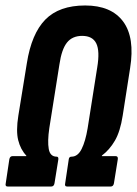

<svg xmlns="http://www.w3.org/2000/svg" viewBox="-25 -681 500 701"><path d="M3 0Q-7 0 -4 -12L9 -99Q11 -111 21 -111H71V-113Q50 -135 41.5 -169Q33 -203 42 -259L73 -450Q90 -558 140.5 -609.5Q191 -661 286 -661Q381 -661 424.5 -602.5Q468 -544 450 -432L423 -259Q414 -201 394.5 -167.5Q375 -134 347 -113V-111H397Q407 -111 405 -99L391 -12Q389 0 379 0H220Q210 0 213 -12L226 -99Q227 -109 236 -109Q259 -109 273 -137Q287 -165 295 -213L330 -435Q340 -495 326.5 -522.5Q313 -550 275 -550Q239 -550 219.5 -525.5Q200 -501 192 -446L155 -213Q148 -165 153 -137Q158 -109 182 -109Q189 -109 188 -99L174 -12Q172 0 162 0Z"/></svg>

Font: Sofia Sans Extra Condensed ExtraBold
Style: Italic
Weight: 800
Italic angle: -9°
Designer: Botio Nikoltchev, Ani Petrova
Foundry: lettersoup
Version: Version 4.101; ttfautohint (v1.8.4.7-5d5b)